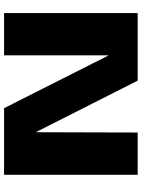

<svg xmlns="http://www.w3.org/2000/svg" viewBox="107 -822 715 970"><g transform="rotate(90 465.0 -337.5)"><path d="M46.5 0H260V-525H262L527 0H863.5V-675H650L648.5 -162H647.5L388 -675H46.5Z"/></g></svg>

Font: Anybody SemiExpanded ExtraBold
Style: Regular
Weight: 800
Width: 6
Version: Version 1.113;gftools[0.9.25]